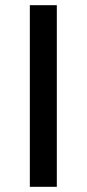

<svg xmlns="http://www.w3.org/2000/svg" viewBox="-20 -720 334 740"><path d="M95 0V-700H199V0Z"/></svg>

Font: Overpass Light
Style: Bold
Weight: 600
Designer: Delve Withrington, Thomas Jockin
Foundry: Delve Fonts
Version: Version 3.000;DELV;Overpass